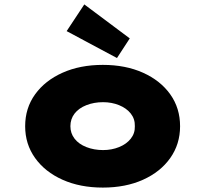

<svg xmlns="http://www.w3.org/2000/svg" viewBox="-20 -840 931 870"><path d="M446 10Q343 10 263.5 -25.5Q184 -61 139 -124Q94 -187 94 -268Q94 -350 139 -412.5Q184 -475 263.5 -510.5Q343 -546 446 -546Q549 -546 628 -510.5Q707 -475 751.5 -412.5Q796 -350 796 -268Q796 -187 751.5 -124Q707 -61 628 -25.5Q549 10 446 10ZM447 -160Q486 -160 519.5 -173.5Q553 -187 572.5 -211.5Q592 -236 591 -268Q592 -301 572.5 -325.5Q553 -350 519.5 -363.5Q486 -377 447 -377Q406 -377 371.5 -363.5Q337 -350 318 -325.5Q299 -301 299 -268Q299 -236 318 -211.5Q337 -187 371.5 -173.5Q406 -160 447 -160ZM510 -577 282 -699 362 -820 568 -666Z"/></svg>

Font: Lexend Mega Black
Style: Regular
Weight: 900
Version: Version 1.007